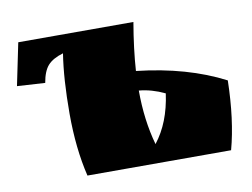

<svg xmlns="http://www.w3.org/2000/svg" viewBox="-61 -585 880 670"><g transform="rotate(-10 379.0 -250.0)"><path d="M198 0Q174 -100 174 -223Q174 -346 188 -435Q151 -424 133.5 -404.5Q116 -385 109 -344L10 -350L41 -500H449Q433 -407 428 -330Q607 -310 738 -242Q735 -103 707 0ZM426 -261Q426 -156 451 -67Q503 -133 517 -235Q471 -257 426 -261Z"/></g></svg>

Font: Ruslan Display
Style: Regular
Weight: 400
Version: Version 1.000